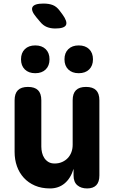

<svg xmlns="http://www.w3.org/2000/svg" viewBox="-20 -1048 640 1078"><path d="M388 -235V-485Q388 -523 406.5 -541.5Q425 -560 463 -560Q501 -560 519.5 -541.5Q538 -523 538 -485V-63Q538 -26 520.5 -8Q503 10 469 10Q435 10 414 -8Q393 -26 393 -63V-100Q377 -47 343 -18.5Q309 10 261 10Q213 10 176 -6Q139 -22 113.5 -50Q88 -78 75 -115Q62 -152 62 -195V-485Q62 -523 80.5 -541.5Q99 -560 137 -560Q175 -560 193.5 -541.5Q212 -523 212 -485V-225Q212 -208 216 -191Q220 -174 229 -160.5Q238 -147 252 -138.5Q266 -130 287 -130Q310 -130 329 -138.5Q348 -147 361 -161Q374 -175 381 -194Q388 -213 388 -235ZM422 -637Q385 -637 363.5 -658Q342 -679 342 -715Q342 -751 363.5 -772Q385 -793 422 -793Q459 -793 480.5 -772Q502 -751 502 -715Q502 -679 480.5 -658Q459 -637 422 -637ZM178 -637Q141 -637 119.5 -658Q98 -679 98 -715Q98 -751 119.5 -772Q141 -793 178 -793Q215 -793 236.5 -772Q258 -751 258 -715Q258 -679 236.5 -658Q215 -637 178 -637ZM205 -926 184 -951Q152 -989 162.5 -1008.5Q173 -1028 224 -1028Q255 -1028 276.5 -1019.5Q298 -1011 315 -988L330 -968Q360 -927 350.5 -907.5Q341 -888 290 -888Q264 -888 243 -896.5Q222 -905 205 -926Z"/></svg>

Font: Maple Mono ExtraBold
Style: Regular
Weight: 800
Monospace: yes
Designer: subframe7536
Version: Version 7.000